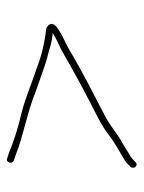

<svg xmlns="http://www.w3.org/2000/svg" viewBox="50 -481 415 555"><g transform="rotate(-90 257.5 -203.5)"><path d="M65.5 -384.5C63.2 -378.2 65 -373.7 71 -371L86 -366C143.1 -343.2 212.2 -331.8 270 -308L304 -296C332 -286.1 356 -276.9 386 -270C402.2 -265 422.5 -259 440 -259C422.4 -247.2 396.1 -237.3 379 -227C333.3 -200.6 289.3 -176.5 241 -151.5C209.6 -135.2 171 -117.2 147 -98C124.2 -80.1 100.2 -67.5 76 -53C65.2 -47.1 60.3 -41.3 53 -34C43.8 -23.4 57.6 -9.2 67 -20C73.4 -26.4 77.6 -30.8 87 -36C101.7 -44.8 115.9 -54.3 132 -63C155 -77.2 169.3 -91 197 -106C261.7 -139.7 328.9 -173.3 390 -210C406.7 -220.2 459.3 -241.3 465 -257C469.4 -268.6 457.2 -276.9 448 -278C409.3 -282.3 373 -291.3 340 -304C296.1 -318.6 255.1 -336.6 208 -349C165.6 -358.4 129.8 -370.3 93 -385L78 -390C72 -392.7 67.8 -390.8 65.5 -384.5Z"/></g></svg>

Font: HoneyBee
Style: UltLit
Weight: 100
Foundry: Cannot Into Space Fonts
Version: Version 0.89